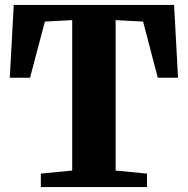

<svg xmlns="http://www.w3.org/2000/svg" viewBox="-20 -763 766 783"><path d="M274.5 -67.5V-681L163 -675L102.5 -446H20L36 -743H690L706 -446H623.5L563.5 -675L451.5 -681V-67.5L579.5 -55V0H146.5V-55Z"/></svg>

Font: Merriweather 48pt Black
Style: Regular
Weight: 900
Version: Version 2.100